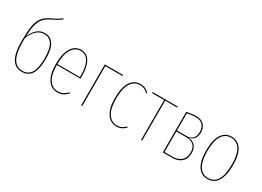

<svg xmlns="http://www.w3.org/2000/svg" viewBox="-23 -1414 2871 2107"><g transform="rotate(30 1412.5 -360.5)"><path d="M402 -251Q402 -112 360.5 -51.5Q319 9 241 9Q160 9 116.5 -61Q73 -131 73 -286Q73 -403 84.5 -472Q96 -541 127.5 -584.5Q159 -628 220 -656Q266 -678 294.5 -694.5Q323 -711 345 -730L353 -720Q332 -702 303 -685Q274 -668 227 -645Q177 -621 149 -588Q121 -555 106.5 -499Q92 -443 88 -350Q111 -410 153 -449Q195 -488 254 -488Q326 -488 364 -428Q402 -368 402 -251ZM387 -249Q387 -475 253 -475Q195 -475 153 -433.5Q111 -392 88 -326V-284Q87 -4 242 -4Q312 -4 349.5 -59.5Q387 -115 387 -249Z M838 -249H539Q540 -127 581 -65.5Q622 -4 692 -4Q728 -4 755.5 -17.5Q783 -31 812 -60L821 -51Q790 -20 760.5 -5.5Q731 9 692 9Q614 9 569 -59Q524 -127 524 -254Q524 -385 568.5 -456.5Q613 -528 689 -528Q763 -528 801 -463Q839 -398 839 -286Q839 -260 838 -249ZM825 -291Q825 -395 791 -455Q757 -515 689 -515Q621 -515 580.5 -450Q540 -385 539 -261H825Z M992 0V-518H1225L1223 -505H1006V0Z M1552 -478 1543 -469Q1522 -493 1498 -504Q1474 -515 1443 -515Q1369 -515 1328 -450.5Q1287 -386 1287 -256Q1287 -129 1329 -66.5Q1371 -4 1442 -4Q1502 -4 1547 -52L1556 -44Q1532 -18 1504.5 -4.5Q1477 9 1442 9Q1365 9 1318.5 -58.5Q1272 -126 1272 -256Q1272 -390 1317 -459Q1362 -528 1443 -528Q1476 -528 1502.5 -516Q1529 -504 1552 -478Z M1916 -505H1765V0H1751V-505H1598V-518H1918Z M2305 -152Q2305 -77 2260.5 -38.5Q2216 0 2144 0H2026V-514Q2062 -521 2087.5 -525Q2113 -529 2145 -529Q2211 -529 2245.5 -492.5Q2280 -456 2280 -397Q2280 -347 2256 -317Q2232 -287 2188 -281Q2242 -279 2273.5 -245.5Q2305 -212 2305 -152ZM2040 -504V-286H2163Q2213 -286 2239.5 -315.5Q2266 -345 2266 -397Q2266 -450 2236 -483Q2206 -516 2145 -516Q2115 -516 2088 -512Q2061 -508 2040 -504ZM2291 -152Q2291 -212 2259 -242.5Q2227 -273 2167 -273H2040V-13H2143Q2208 -13 2249.5 -47.5Q2291 -82 2291 -152Z M2764 -262Q2764 -127 2719.5 -59Q2675 9 2595 9Q2515 9 2471 -58.5Q2427 -126 2427 -258Q2427 -393 2472 -460.5Q2517 -528 2596 -528Q2676 -528 2720 -461.5Q2764 -395 2764 -262ZM2442 -258Q2442 -131 2482 -67.5Q2522 -4 2595 -4Q2669 -4 2709 -67.5Q2749 -131 2749 -262Q2749 -390 2709.5 -452.5Q2670 -515 2596 -515Q2523 -515 2482.5 -452Q2442 -389 2442 -258Z"/></g></svg>

Font: Fira Sans Compressed Hair
Style: Regular
Weight: 100
Width: 1
Designer: bBox Type GmbH & Carrois Corporate GbR & Edenspiekermann AG
Foundry: bBox Type GmbH & Carrois Corporate GbR & Edenspiekermann AG
Version: Version 4.301